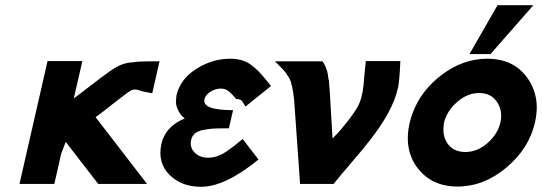

<svg xmlns="http://www.w3.org/2000/svg" viewBox="-20 -708 2086 739"><path d="M55 0 163 -473H297L264 -329Q396 -431 421 -446Q456 -467 491 -468Q500 -470 519.5 -471Q539 -472 563 -472Q587 -472 594 -472L566 -349Q548 -352 534.5 -355Q521 -358 516.5 -360Q512 -362 506.5 -363Q501 -364 493 -363Q484 -361 469.5 -350.5Q455 -340 417 -310Q379 -280 348 -257L546 0H358L233 -162L215 -115Q205 -68 189 0Z M601 -153Q602 -156 603.5 -162Q605 -168 606 -171Q627 -226 691 -252Q681 -260 678 -264Q658 -290 657 -315Q657 -320 659 -340Q673 -403 735 -442.5Q797 -482 866 -482Q913 -482 943.5 -460.5Q974 -439 1007 -397L1023 -377L925 -298Q923 -302 918 -309Q913 -316 912 -319Q904 -327 889 -327Q871 -349 858 -358.5Q845 -368 826 -367Q804 -365 787 -353Q770 -341 767 -326Q757 -284 877 -284L861 -214H843Q816 -214 800 -213Q784 -212 763 -208Q742 -204 730.5 -194.5Q719 -185 716 -170Q709 -142 728.5 -121.5Q748 -101 781 -101Q822 -101 863 -133L882 -147Q904 -165 914 -173L975 -94Q846 11 754 11Q678 11 632 -35.5Q586 -82 601 -153Z M1038 -472H1221Q1241 -445 1244 -404Q1245 -403 1245 -401Q1245 -400 1246 -398Q1249 -367 1253 -292Q1257 -217 1260 -175Q1261 -176 1269 -184.5Q1277 -193 1284 -200Q1337 -262 1355.5 -295Q1374 -328 1379 -379V-378Q1382 -416 1388 -473H1521Q1517 -386 1511 -367Q1492 -280 1402 -166Q1380 -137 1330.5 -79.5Q1281 -22 1264 0H1135L1112 -325Q1108 -357 1105 -371L1100 -392Q1096 -403 1091 -411L1079 -429Q1066 -445 1061 -449Z M1787 -500 1895 -688H2033L1868 -500ZM1557 -237Q1561 -254 1569 -275Q1602 -362 1683 -422Q1764 -482 1855 -482Q1957 -482 2009.5 -408.5Q2062 -335 2039 -236Q2016 -136 1929 -63Q1842 10 1741 10Q1642 10 1587.5 -61Q1533 -132 1557 -237ZM1689 -236Q1688 -233 1688 -227.5Q1688 -222 1687 -219Q1684 -178 1706.5 -150.5Q1729 -123 1771 -123Q1817 -123 1856 -157Q1895 -191 1906 -236Q1916 -281 1893 -315.5Q1870 -350 1824 -350Q1779 -350 1739.5 -315.5Q1700 -281 1689 -236Z"/></svg>

Font: Coval
Style: ExtraBold Italic
Weight: 800
Foundry: Context Ltd
Version: Version 001.000